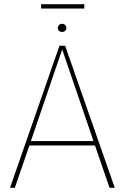

<svg xmlns="http://www.w3.org/2000/svg" viewBox="-20 -900 597 920"><path d="M435 -203H121L51 0H28L265 -681H292L530 0H505ZM428 -224 278 -663 128 -224ZM298 -766Q298 -758 292.5 -752.5Q287 -747 277 -747Q268 -747 262.5 -752.5Q257 -758 257 -766Q257 -774 262.5 -780Q268 -786 277 -786Q287 -786 292.5 -780Q298 -774 298 -766ZM177 -859V-880H384V-859Z"/></svg>

Font: Fira Sans Thin
Style: Regular
Weight: 100
Designer: bBox Type GmbH & Carrois Corporate GbR & Edenspiekermann AG
Foundry: bBox Type GmbH & Carrois Corporate GbR & Edenspiekermann AG
Version: Version 4.301